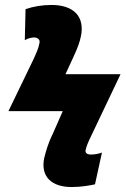

<svg xmlns="http://www.w3.org/2000/svg" viewBox="-20 -744 508 774"><path d="M269 10C308 10 346 3 363 -1L391 -129C380 -125 365 -121 346 -121C330 -121 323 -129 325 -138C328 -154 335 -170 347 -195L466 -445H244L274 -510C295 -555 301 -574 306 -597C323 -677 277 -724 188 -724C150 -724 114 -718 83 -707L80 -582C91 -589 108 -593 117 -593C131 -593 143 -585 139 -570C135 -548 127 -532 116 -507L14 -296H233L193 -205C172 -163 164 -129 158 -106C143 -31 189 10 269 10Z"/></svg>

Font: Noto Sans Condensed Black
Style: Italic
Weight: 900
Width: 3
Italic angle: -12°
Designer: Monotype Design Team
Foundry: Monotype Imaging Inc.
Version: Version 2.013